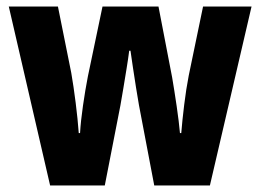

<svg xmlns="http://www.w3.org/2000/svg" viewBox="-20 -570 800 590"><path d="M407 -247Q403 -270 398 -301Q393 -332 388.5 -362.5Q384 -393 381 -414H377Q374 -390 369 -359.5Q364 -329 359 -298.5Q354 -268 350 -246L302 0H134L7 -550H158L199 -346Q206 -306 212.5 -254.5Q219 -203 222 -161H226Q228 -197 235 -245.5Q242 -294 250 -335L295 -550H467L509 -332Q516 -291 523 -243Q530 -195 533 -161H537Q540 -199 546 -248Q552 -297 560 -338L604 -550H753L625 0H454Z"/></svg>

Font: Noto Sans Devanagari Condensed ExtraBold
Style: Regular
Weight: 800
Width: 3
Designer: Jelle Bosma - Monotype Design Team
Foundry: Monotype Imaging Inc.
Version: Version 2.004; ttfautohint (v1.8.4.7-5d5b)